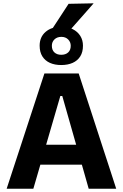

<svg xmlns="http://www.w3.org/2000/svg" viewBox="-20 -1167 758 1187"><path d="M21.1 0Q39.9 -57.4 60.6 -120.9Q81.4 -184.5 100.2 -241.4L180.3 -486.2Q202.1 -552.6 219.5 -605.8Q237 -659 254.6 -713H466.4Q484.6 -656.9 501.9 -603.9Q519.2 -550.9 540.4 -486L620.1 -240.8Q639.5 -181.8 659.8 -119.4Q680.1 -57 698.5 0H528.4Q512.3 -56.8 495.3 -116.7Q478.3 -176.7 462.9 -229.8L365.1 -573.3H352.9L254 -233.6Q237.8 -178 220.3 -117.2Q202.7 -56.3 186.1 0ZM192.9 -149 210.3 -272.1H528.9L543.2 -149ZM358.5 -764.9Q318.5 -764.9 288.6 -778.3Q258.6 -791.8 241.9 -818.4Q225.1 -845.1 225.1 -884.6Q225.1 -938.2 262 -970Q298.9 -1001.8 359.5 -1001.8Q399.5 -1001.8 429.5 -986.8Q459.5 -971.8 476.2 -945.4Q492.9 -919 492.9 -884.6Q492.9 -844.8 476.1 -818.3Q459.3 -791.8 429.1 -778.3Q399 -764.9 358.5 -764.9ZM358.5 -828.3Q385.4 -828.3 401.3 -842.8Q417.3 -857.2 417.3 -884Q417.3 -906.9 401.4 -923Q385.5 -939.1 359.5 -939.1Q332.9 -939.1 316.8 -923.5Q300.6 -907.9 300.6 -884Q300.6 -857.2 316.6 -842.8Q332.6 -828.3 358.5 -828.3ZM280.2 -954.1Q311.6 -1001.7 342.5 -1049Q373.4 -1096.2 404.1 -1143.4L558.9 -1146.5Q530.1 -1113.6 501.7 -1081.3Q473.3 -1049.1 445.5 -1017.7Q417.8 -986.3 390.8 -955.8Z"/></svg>

Font: Commissioner Thin
Style: Regular
Weight: 100
Designer: Kostas Bartsokas
Foundry: Kostas Bartsokas
Version: Version 1.001;gftools[0.9.23]